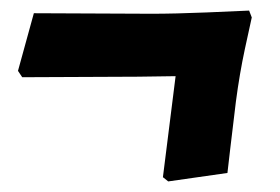

<svg xmlns="http://www.w3.org/2000/svg" viewBox="-20 -360 530 363"><path d="M426 -168Q420 -117 415.5 -80.5Q411 -44 410 -33L298 -17L288 -25L312 -216L241 -215L22 -214L14 -226L44 -335L267 -334Q310 -334 371 -336.5Q432 -339 451 -340L456 -327Q453 -314 443 -267.5Q433 -221 426 -168Z"/></svg>

Font: Alegreya ExtraBold
Style: Italic
Weight: 800
Italic angle: -7°
Designer: Juan Pablo del Peral
Foundry: Huerta Tipografica
Version: Version 2.007; ttfautohint (v1.6)